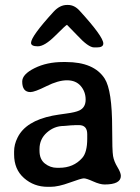

<svg xmlns="http://www.w3.org/2000/svg" viewBox="-20 -738 556 764"><path d="M206.5 -70.3H215.8Q272.5 -70.3 307.1 -109.4Q327.1 -131.8 327.1 -186V-204.1Q327.1 -240.2 293.9 -240.2H278.3L274.9 -239.7L262.7 -239.3L246.6 -237.8L233.9 -236.8Q196.3 -236.8 166.7 -210.7Q137.2 -184.6 137.2 -145V-138.2Q137.2 -104 158.7 -87.2Q180.2 -70.3 206.5 -70.3ZM365.7 -549.3H354.5Q331.5 -549.3 286.6 -598.1L246.6 -639.2Q243.2 -639.2 200.4 -596.4Q157.7 -553.7 130.6 -553.7Q103.5 -553.7 103.5 -567.4Q103.5 -593.3 193.8 -691.9Q218.3 -718.3 246.6 -718.3H250.5Q275.9 -718.3 296.4 -695.8Q391.1 -592.3 391.1 -564.9Q391.1 -549.3 365.7 -549.3ZM460.9 -38.1Q460.9 -3.9 396 -3.9Q377.9 -3.9 350.8 -16.1Q323.7 -28.3 313.7 -28.3Q303.7 -28.3 257.8 -11.5Q211.9 5.4 181.2 5.4H169.9Q115.2 5.4 75.7 -29.3Q36.1 -64 36.1 -123.5V-135.3Q36.1 -163.1 49.8 -190.4Q82 -256.3 189.5 -277.8Q210.4 -281.7 245.1 -286.4Q279.8 -291 295.4 -298.3Q320.8 -310.1 320.8 -341.6Q320.8 -373 301.3 -395.8Q281.7 -418.5 246.6 -418.5Q211.4 -418.5 164.6 -395Q117.7 -371.6 101.1 -371.6Q68.4 -371.6 68.4 -413.6Q68.4 -442.4 117.4 -466.8Q166.5 -491.2 230.5 -491.2H242.2Q354 -491.2 396.5 -425.3Q426.3 -378.9 426.3 -227.1Q426.3 -138.7 429.9 -117.2Q433.6 -95.7 447.3 -73.2Q460.9 -50.8 460.9 -38.1Z"/></svg>

Font: Averia Libre
Style: Regular
Weight: 400
Version: Version 1.002